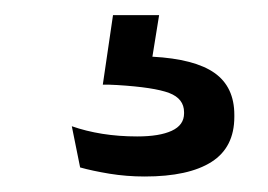

<svg xmlns="http://www.w3.org/2000/svg" viewBox="-20 -28 355 254"><path d="M190.5 -8 177.5 72.5 144.5 47Q153.5 47 163 46.8Q172.5 46.5 181.5 47Q237.5 50 263.8 68.5Q290 87 290 124V126.5Q290 167 259.8 186.2Q229.5 205.5 171.5 205.5Q147.5 205.5 124.8 201.8Q102 198 86 193.5L75 139Q93.5 145.5 115.2 149Q137 152.5 161.5 152.5Q191 152.5 207.2 145Q223.5 137.5 223.5 122V120.5Q223.5 102.5 203.8 95Q184 87.5 135 84.5Q128 84 123.8 84Q119.5 84 116 84L129.5 -8Z"/></svg>

Font: Anek Gujarati SemiExpanded
Style: Regular
Weight: 400
Width: 6
Designer: Mrunmayee Ghaisas (Gujarati), Yesha Goshar (Latin)
Foundry: Ek Type
Version: Version 1.003